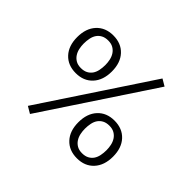

<svg xmlns="http://www.w3.org/2000/svg" viewBox="-160 -925 1170 1170"><g transform="rotate(45 425.0 -340.0)"><path d="M218 22 174 -4 636 -702 680 -676ZM239 -632Q213 -632 195 -622.5Q177 -613 166 -597Q155 -581 150.5 -559Q146 -537 146 -513Q146 -492 150.5 -471Q155 -450 166 -433Q177 -416 195 -405.5Q213 -395 239 -395Q265 -395 283 -404.5Q301 -414 312 -430Q323 -446 327.5 -468Q332 -490 332 -514Q332 -535 327.5 -556Q323 -577 312 -594Q301 -611 283 -621.5Q265 -632 239 -632ZM239 -676Q307 -676 347.5 -632.5Q388 -589 388 -514Q388 -439 347.5 -395Q307 -351 239 -351Q171 -351 130.5 -394.5Q90 -438 90 -513Q90 -588 130.5 -632Q171 -676 239 -676ZM611 -270Q585 -270 567 -260.5Q549 -251 538 -235Q527 -219 522.5 -197Q518 -175 518 -151Q518 -130 522.5 -109Q527 -88 538 -71Q549 -54 567 -43.5Q585 -33 611 -33Q637 -33 655 -42.5Q673 -52 684 -68Q695 -84 699.5 -106Q704 -128 704 -152Q704 -173 699.5 -194Q695 -215 684 -232Q673 -249 655 -259.5Q637 -270 611 -270ZM611 -314Q679 -314 719.5 -270.5Q760 -227 760 -152Q760 -77 719.5 -33Q679 11 611 11Q543 11 502.5 -32.5Q462 -76 462 -151Q462 -226 502.5 -270Q543 -314 611 -314Z"/></g></svg>

Font: Jldddboxgfspflltxgxzjzlszac
Style: Regular
Weight: 300
Designer: Carrois Corporate & Edenspiekermann
Foundry: Carrois Corporate GbR & Edenspiekermann AG
Version: Version 2.001